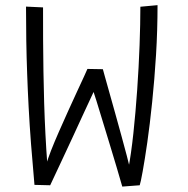

<svg xmlns="http://www.w3.org/2000/svg" viewBox="-20 -698 712 727"><path d="M443 8.5Q434.5 -21.5 421.8 -64.2Q409 -107 394.8 -153.8Q380.5 -200.5 367.5 -243.2Q354.5 -286 345 -316.8Q335.5 -347.5 332 -357L337.5 -356.5Q335.5 -352 323.2 -325.8Q311 -299.5 293.2 -261.2Q275.5 -223 255.8 -180Q236 -137 217.5 -97.8Q199 -58.5 186.2 -31Q173.5 -3.5 170 3.5L110.5 2Q103 -80.5 97.5 -152.8Q92 -225 88.5 -291Q85 -357 82.8 -419.8Q80.5 -482.5 79.5 -545Q78.5 -607.5 78.5 -673L143 -670Q143 -608 143.2 -547.2Q143.5 -486.5 144.5 -427Q145.5 -367.5 147.2 -308.5Q149 -249.5 152 -190.8Q155 -132 159.5 -72L155 -75Q160.5 -95 173.2 -127.8Q186 -160.5 203.2 -199.5Q220.5 -238.5 238.2 -278Q256 -317.5 272 -351.8Q288 -386 298.5 -409Q309 -432 311 -437L369.5 -436Q370 -433.5 376.8 -409.5Q383.5 -385.5 394 -348.2Q404.5 -311 416.5 -268Q428.5 -225 440 -183Q451.5 -141 460.2 -108Q469 -75 472.5 -59L465.5 -56.5Q476.5 -114 485 -193Q493.5 -272 499.5 -358.5Q505.5 -445 508.5 -527Q511.5 -609 511.5 -672.5L576.5 -678.5Q576.5 -584 570.8 -490.2Q565 -396.5 556.2 -311.8Q547.5 -227 537.8 -159.2Q528 -91.5 520.2 -48.8Q512.5 -6 509 3.5Z"/></svg>

Font: Grandstander Thin ExtraLight
Style: Regular
Weight: 250
Version: Version 1.200